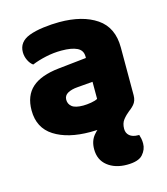

<svg xmlns="http://www.w3.org/2000/svg" viewBox="-106 -584 756 869"><g transform="rotate(-15 272.0 -149.5)"><path d="M317 -2 457 -33Q437 -17 424 -0.5Q411 16 411 42Q411 62 425 74Q439 86 465 86H470Q473 95 475 105Q477 115 477 128Q477 156 456.5 179Q436 202 382 202Q327 202 291.5 174Q256 146 256 96Q256 57 277 32Q298 7 317 -2ZM260 -108Q277 -108 297.5 -111.5Q318 -115 328 -121V-201L256 -195Q228 -193 210 -183Q192 -173 192 -153Q192 -133 207.5 -120.5Q223 -108 260 -108ZM252 -501Q361 -501 426.5 -456.5Q492 -412 492 -318V-94Q492 -68 477.5 -51.5Q463 -35 443 -23Q411 -4 365 6Q319 16 260 16Q155 16 91.5 -24.5Q28 -65 28 -147Q28 -216 69.5 -253Q111 -290 196 -299L327 -313V-320Q327 -349 301.5 -361.5Q276 -374 228 -374Q191 -374 154.5 -366Q118 -358 89 -346Q76 -355 67 -373.5Q58 -392 58 -412Q58 -460 109 -480Q138 -491 177.5 -496Q217 -501 252 -501Z"/></g></svg>

Font: Baloo Bhaijaan 2 ExtraBold
Style: Regular
Weight: 800
Designer: Sanskriti Dholi, Noopur Datye and Ek Type
Foundry: Ek Type
Version: Version 1.701